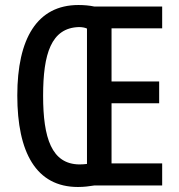

<svg xmlns="http://www.w3.org/2000/svg" viewBox="-20 -740 713 766"><path d="M293 -720C128 -720 49 -586 49 -359C49 -132 124 6 291 6C316 6 337 3 356 0H627V-88H425V-328H615V-415H425V-627H627V-714H356C337 -718 316 -720 293 -720ZM295 -632C307 -632 319 -630 327 -626V-86C320 -85 308 -84 297 -84C186 -85 152 -189 152 -358C152 -525 184 -629 295 -632Z"/></svg>

Font: Noto Sans Sinhala UI ExtraCondensed Medium
Style: Regular
Weight: 500
Width: 2
Designer: Jelle Bosma - Monotype Design Team
Foundry: Monotype Imaging Inc.
Version: Version 2.006